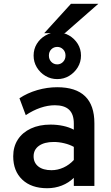

<svg xmlns="http://www.w3.org/2000/svg" viewBox="-20 -985 587 1017"><path d="M230 12Q146 12 98 -33.5Q50 -79 50 -157Q50 -208 74.5 -245.8Q99 -283.5 143.5 -304.2Q188 -325 247.5 -325Q282.5 -325 314.2 -318.2Q346 -311.5 371 -298V-331Q371 -380 346 -403.8Q321 -427.5 270.5 -427.5Q233.5 -427.5 194 -414Q154.5 -400.5 116.5 -375L83 -464.5Q125 -492.5 177.5 -507.8Q230 -523 283 -523Q381.5 -523 430.8 -475.2Q480 -427.5 480 -332V0H371V-43Q344 -16.5 307.5 -2.2Q271 12 230 12ZM253 -83.5Q285.5 -83.5 316.2 -97.5Q347 -111.5 371 -137.5V-207Q348.5 -219.5 320.2 -226.2Q292 -233 265 -233Q215 -233 186.5 -212.8Q158 -192.5 158 -157Q158 -123 183 -103.2Q208 -83.5 253 -83.5ZM283.5 -566Q249 -566 220.5 -583Q192 -600 175 -628.2Q158 -656.5 158 -690.5Q158 -725 175 -752.8Q192 -780.5 220.5 -797Q249 -813.5 283.5 -813.5Q318 -813.5 346.2 -797Q374.5 -780.5 391.8 -752.8Q409 -725 409 -690.5Q409 -656.5 391.8 -628.2Q374.5 -600 346.2 -583Q318 -566 283.5 -566ZM283.5 -644Q301 -644 314 -657.2Q327 -670.5 327 -690.5Q327 -711 314 -723.8Q301 -736.5 283.5 -736.5Q264.5 -736.5 251.8 -723.8Q239 -711 239 -690.5Q239 -670.5 251.8 -657.2Q264.5 -644 283.5 -644ZM214 -809 356 -965H501L323 -809Z"/></svg>

Font: Overpass SemiBold
Style: Regular
Weight: 600
Designer: Delve Withrington, Dave Bailey, Thomas Jockin
Foundry: Delve Fonts LLC
Version: Version 4.000